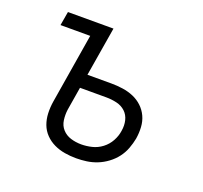

<svg xmlns="http://www.w3.org/2000/svg" viewBox="-98 -632 796 753"><g transform="rotate(20 300.0 -256.0)"><path d="M290 8Q265 8 241.5 4Q218 0 197 -10Q176 -20 160 -36.5Q144 -53 136 -74.5Q128 -96 127 -120.5Q126 -145 130 -170L178 -462H54L64 -520H254L220 -315H320Q344 -315 368 -311.5Q392 -308 413 -299Q434 -290 450.5 -274.5Q467 -259 476.5 -238.5Q486 -218 487.5 -194Q489 -170 485 -145Q481 -124 473 -102.5Q465 -81 451 -62.5Q437 -44 417.5 -29.5Q398 -15 376.5 -6.5Q355 2 333 5Q311 8 290 8ZM290 -50Q312 -50 334.5 -55.5Q357 -61 376 -75.5Q395 -90 406.5 -111Q418 -132 421 -154Q425 -177 420 -198Q415 -219 400 -233Q385 -247 363.5 -252Q342 -257 320 -257H210L194 -160Q191 -138 194 -116Q197 -94 211 -78.5Q225 -63 246 -56.5Q267 -50 290 -50Z"/></g></svg>

Font: Iosevka Light Extended
Style: Italic
Weight: 300
Width: 7
Italic angle: -9°
Monospace: yes
Designer: Belleve Invis
Foundry: Belleve Invis
Version: Version 32.5.0; ttfautohint (v1.8.4)